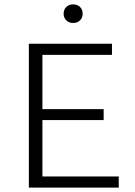

<svg xmlns="http://www.w3.org/2000/svg" viewBox="-20 -858 619 878"><path d="M523 0H112V-658H492V-607H174V-51H523ZM133 -309V-359H454V-309ZM315 -753Q295 -753 283 -765Q271 -777 271 -795Q271 -814 283 -826Q295 -838 315 -838Q334 -838 346 -826Q358 -814 358 -795Q358 -777 346 -765Q334 -753 315 -753Z"/></svg>

Font: Ysabeau Office Light
Style: Regular
Weight: 300
Designer: Christian Thalmann (Catharsis Fonts)
Version: Version 2.001;gftools[0.9.30]; featfreeze: tnum,lnum,ss02